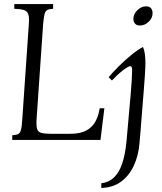

<svg xmlns="http://www.w3.org/2000/svg" viewBox="-20 -685 792 940"><path d="M40 0V-23Q59 -24 68.5 -28.5Q78 -33 82.5 -49Q87 -65 89 -100L121 -565Q124 -600 118.5 -615.5Q113 -631 96.5 -636Q80 -641 50 -642V-665H240V-642Q221 -641 211.5 -636Q202 -631 198 -615.5Q194 -600 191 -565L159 -100Q157 -68 162 -53Q167 -38 183.5 -34Q200 -30 230 -30H324Q374 -30 403.5 -46.5Q433 -63 448 -91.5Q463 -120 468 -155H491L472 0ZM476 235V212Q528 207 559 157.5Q590 108 600 0Q602 -21 605 -57Q608 -93 612 -135.5Q616 -178 619.5 -219.5Q623 -261 625 -293.5Q627 -326 627 -341Q627 -361 618 -361Q608 -361 581 -340Q554 -319 528 -291L512 -307Q530 -329 560 -359Q590 -389 623 -416Q656 -443 680 -455Q686 -442 689 -421.5Q692 -401 692 -376Q692 -358 689.5 -318.5Q687 -279 683 -230Q679 -181 675 -131.5Q671 -82 668 -42.5Q665 -3 663 15Q658 78 634.5 127.5Q611 177 571 205.5Q531 234 476 235ZM665 -560Q649 -560 641 -569.5Q633 -579 633 -593Q633 -616 652.5 -635Q672 -654 695 -654Q712 -654 719.5 -644.5Q727 -635 727 -621Q727 -596 707.5 -578Q688 -560 665 -560Z"/></svg>

Font: Bona Nova SC
Style: Italic
Weight: 400
Italic angle: -4°
Designer: Mateusz Machalski
Foundry: Capitalics
Version: Version 4.001; ttfautohint (v1.8.4.7-5d5b)